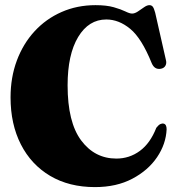

<svg xmlns="http://www.w3.org/2000/svg" viewBox="-20 -732 702 764"><path d="M643 -217.5Q640.5 -159 605 -106.5Q569.5 -54 506.5 -20.8Q443.5 12.5 358 12.5Q255 12.5 179.5 -32.2Q104 -77 63 -157.5Q22 -238 22 -344.5Q22 -424 47 -491Q72 -558 117.5 -607.5Q163 -657 225 -684.2Q287 -711.5 360 -711.5Q404 -711.5 432.8 -703.2Q461.5 -695 478.8 -686.5Q496 -678 505.5 -678Q516 -678 528.5 -686.2Q541 -694.5 553 -703Q565 -711.5 574.5 -711.5Q582.5 -711.5 587.5 -705.8Q592.5 -700 597.5 -681.5L640.5 -492Q643.5 -480 638.2 -470.5Q633 -461 620.5 -458.5Q595 -453.5 583.5 -481Q543.5 -580 498.2 -617.2Q453 -654.5 403 -654.5Q333 -654.5 291 -584.8Q249 -515 249 -392.5Q249 -245.5 303 -173.2Q357 -101 443 -101Q495 -101 536.5 -131.5Q578 -162 602 -223.5Q611 -235 618 -238.2Q625 -241.5 631.5 -240Q643 -237 643 -217.5Z"/></svg>

Font: Fraunces 144pt Soft Black
Style: Regular
Weight: 900
Version: Version 1.000;[b76b70a41]